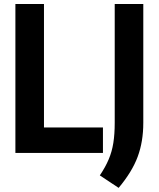

<svg xmlns="http://www.w3.org/2000/svg" viewBox="-20 -760 789 954"><path d="M56.5 0V-740H198.5V-126.5H491.5V0ZM569.5 173.5 476 111.5Q504 70 520.2 31.5Q536.5 -7 543.2 -50.2Q550 -93.5 550 -149.5V-740H692V-150Q692 -56.5 664.2 18.5Q636.5 93.5 569.5 173.5Z"/></svg>

Font: Encode Sans Condensed
Style: Bold
Weight: 700
Width: 3
Designer: Multiple Designers
Foundry: Impallari Type
Version: Version 3.000; ttfautohint (v1.8.3) -l 8 -r 50 -G 200 -x 14 